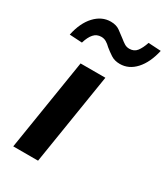

<svg xmlns="http://www.w3.org/2000/svg" viewBox="-186 -830 793 912"><g transform="rotate(30 210.5 -373.5)"><path d="M41 0 121 -501H257L177 0ZM77 -590 8 -594Q23 -665 60.5 -705Q98 -745 147 -745Q177 -745 197 -730.5Q217 -716 235 -702Q247 -692 259 -684.5Q271 -677 286 -677Q312 -677 326.5 -695.5Q341 -714 352 -747L421 -743Q405 -672 368.5 -632Q332 -592 283 -592Q254 -592 233.5 -605.5Q213 -619 196 -633Q184 -645 171.5 -652.5Q159 -660 144 -660Q119 -660 103 -642Q87 -624 77 -590Z"/></g></svg>

Font: Nunito Sans 7pt
Style: Bold Italic
Weight: 700
Italic angle: -9°
Version: Version 3.101;gftools[0.9.27]